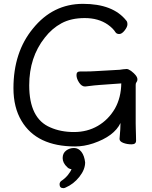

<svg xmlns="http://www.w3.org/2000/svg" viewBox="-20 -739 792 999"><path d="M310 240Q290 240 290 220Q290 210 298 203Q317 191 333 172Q348 153 352 141Q350 141 345 140Q335 137 330 131Q306 109 306 83.5Q306 58 324 44.5Q342 31 365 31Q388 31 403.5 51Q419 71 423 106Q423 143 393 181Q363 219 321 237Q315 240 310 240ZM688 -7Q688 12 664.5 12Q641 12 621.5 4.5Q602 -3 602 -16V-17Q607 -70 607 -99Q574 -30 465 7Q417 23 371 23Q171 23 92 -110Q50 -180 50 -280Q50 -467 151 -590Q255 -719 411.5 -719Q568 -719 637 -632Q643 -626 643 -612.5Q643 -599 628.5 -580.5Q614 -562 600.5 -562Q587 -562 581 -571Q568 -592 541 -611Q492 -645 421 -645Q350 -645 300 -618Q250 -591 213 -543Q132 -441 132 -295Q132 -122 242 -76Q296 -52 365 -52Q434 -52 489 -84Q544 -116 578 -174Q610 -231 611 -305L499 -297Q479 -296 424 -289H422Q405 -289 391.5 -309.5Q378 -330 378 -348.5Q378 -367 396 -367H410Q454 -367 480 -369L603 -376Q611 -377 620.5 -378.5Q630 -380 639 -380Q648 -380 662 -370Q695 -345 695 -326Q695 -317 690.5 -312Q686 -307 686 -298V-97Q686 -89 686.5 -71Q687 -53 687.5 -35Q688 -17 688 -7Z"/></svg>

Font: ToneOZ-Pinyin-WenKai-Medium
Style: Medium
Weight: 700
Designer: Fontworks Inc.
Foundry: ToneOZ
Version: Version 0.240331